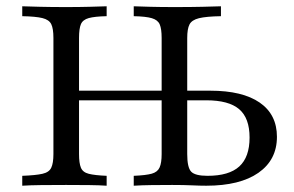

<svg xmlns="http://www.w3.org/2000/svg" viewBox="-20 -591 937 611"><path d="M405.6 0V-31.5Q444.4 -33.1 462.9 -38.3Q481.5 -43.5 487.9 -58.1Q494.4 -72.6 494.4 -100.8V-470.2Q494.4 -499.2 488.3 -513.3Q482.3 -527.4 463.3 -533.1Q444.4 -538.7 405.6 -539.5V-571Q425 -570.2 458.1 -569.4Q491.1 -568.5 536.3 -568.5Q587.1 -568.5 624.6 -569.4Q662.1 -570.2 683.1 -571V-539.5Q636.3 -538.7 613.3 -533.1Q590.3 -527.4 583.1 -513.3Q575.8 -499.2 575.8 -470.2V-100.8Q575.8 -58.1 588.3 -44.8Q600.8 -31.5 640.3 -31.5Q708.9 -31.5 741.5 -61.3Q774.2 -91.1 774.2 -153.2Q774.2 -215.3 741.1 -243.5Q708.1 -271.8 636.3 -271.8H547.6V-302.4H649.2Q751.6 -302.4 806.5 -264.5Q861.3 -226.6 861.3 -155.6Q861.3 -82.3 802.4 -41.1Q743.5 0 636.3 0Q616.1 0 590.7 -1.2Q565.3 -2.4 528.2 -2.4Q494.4 -2.4 462.5 -2Q430.6 -1.6 405.6 0ZM50.8 0V-31.5Q93.5 -33.1 114.9 -37.9Q136.3 -42.7 143.1 -57.3Q150 -71.8 150 -100.8V-470.2Q150 -500 143.1 -514.1Q136.3 -528.2 114.9 -533.5Q93.5 -538.7 50.8 -539.5V-571Q71.8 -570.2 107.7 -569.4Q143.5 -568.5 190.3 -568.5Q231.5 -568.5 265.3 -569.4Q299.2 -570.2 319.4 -571V-539.5Q281.5 -538.7 262.5 -533.5Q243.5 -528.2 237.5 -514.1Q231.5 -500 231.5 -470.2V-100.8Q231.5 -71.8 237.5 -57.3Q243.5 -42.7 262.5 -37.9Q281.5 -33.1 319.4 -31.5V0Q297.6 -1.6 264.1 -2Q230.6 -2.4 190.3 -2.4Q146.8 -2.4 110.9 -2Q75 -1.6 50.8 0ZM200.8 -271.8V-302.4H531.5V-271.8Z"/></svg>

Font: Playfair 12pt
Style: Regular
Weight: 400
Designer: Claus Eggers Sørensen
Foundry: Claus Eggers Sørensen
Version: Version 2.000;gftools[0.9.28]